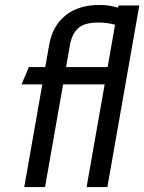

<svg xmlns="http://www.w3.org/2000/svg" viewBox="-20 -756 583 776"><path d="M543 -734 414 0H330L403 -415H235L162 0H78L151 -415H67L97 -485H163L179 -576Q192 -650 244 -693Q296 -736 384 -736Q421 -736 457 -725L459 -734ZM415 -485 445 -656Q413 -665 378 -665Q321 -665 296 -642Q271 -619 263 -576L247 -485Z"/></svg>

Font: Niramit
Style: Italic
Weight: 400
Italic angle: -10°
Version: Version 1.000; ttfautohint (v1.6)